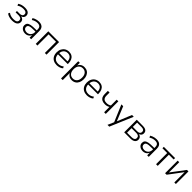

<svg xmlns="http://www.w3.org/2000/svg" viewBox="715 -2799 5281 5281"><g transform="rotate(45 3356.0 -158.5)"><path d="M250 8Q187 8 130 -9Q73 -26 40 -56L64 -104Q100 -74 148 -60Q196 -46 250 -46Q327 -46 361 -69Q395 -92 395 -136Q395 -179 366 -200.5Q337 -222 282 -222H165V-274H274Q321 -274 350 -295.5Q379 -317 379 -356Q379 -397 348.5 -420Q318 -443 254 -443Q202 -443 157 -430Q112 -417 72 -387L48 -437Q90 -468 143.5 -482.5Q197 -497 258 -497Q351 -497 396 -460.5Q441 -424 441 -360Q441 -317 412 -286Q383 -255 334 -247V-253Q373 -250 400.5 -234.5Q428 -219 443 -193Q458 -167 458 -134Q458 -70 406.5 -31Q355 8 250 8Z M760 8Q710 8 670.5 -11Q631 -30 607.5 -63Q584 -96 584 -137Q584 -193 613.5 -224.5Q643 -256 708.5 -268.5Q774 -281 881 -281H939V-233H884Q818 -233 773 -229Q728 -225 701.5 -214.5Q675 -204 663 -186.5Q651 -169 651 -142Q651 -97 683.5 -71Q716 -45 769 -45Q814 -45 849.5 -66Q885 -87 906 -122.5Q927 -158 927 -202V-317Q927 -382 896 -412Q865 -442 802 -442Q757 -442 715.5 -429.5Q674 -417 629 -388L605 -439Q632 -457 665 -470Q698 -483 733.5 -490Q769 -497 803 -497Q863 -497 905 -477.5Q947 -458 968.5 -417.5Q990 -377 990 -313V0H930V-114H935Q924 -79 899.5 -51Q875 -23 840 -7.5Q805 8 760 8Z M1170 0V-489H1589V0H1524V-435H1235V0Z M1990 8Q1913 8 1857 -22Q1801 -52 1770.5 -108.5Q1740 -165 1740 -244Q1740 -319 1769.5 -376Q1799 -433 1851.5 -465Q1904 -497 1974 -497Q2043 -497 2090 -467.5Q2137 -438 2161.5 -384Q2186 -330 2186 -255V-229H1787V-278H2148L2129 -262Q2129 -348 2089.5 -396.5Q2050 -445 1974 -445Q1922 -445 1883.5 -420.5Q1845 -396 1824.5 -352.5Q1804 -309 1804 -251V-244Q1804 -181 1826 -137Q1848 -93 1889.5 -70Q1931 -47 1989 -47Q2032 -47 2073.5 -60Q2115 -73 2153 -105L2178 -57Q2144 -25 2092.5 -8.5Q2041 8 1990 8Z M2334 180V-489H2396V-372H2391Q2410 -431 2458 -464Q2506 -497 2573 -497Q2640 -497 2689.5 -466Q2739 -435 2766 -378.5Q2793 -322 2793 -245Q2793 -168 2766 -111Q2739 -54 2689.5 -23Q2640 8 2573 8Q2507 8 2459.5 -25Q2412 -58 2393 -114H2399V180ZM2563 -47Q2639 -47 2683.5 -99.5Q2728 -152 2728 -245Q2728 -338 2683.5 -390Q2639 -442 2563 -442Q2487 -442 2442.5 -390Q2398 -338 2398 -245Q2398 -152 2442.5 -99.5Q2487 -47 2563 -47Z M3164 8Q3087 8 3031 -22Q2975 -52 2944.5 -108.5Q2914 -165 2914 -244Q2914 -319 2943.5 -376Q2973 -433 3025.5 -465Q3078 -497 3148 -497Q3217 -497 3264 -467.5Q3311 -438 3335.5 -384Q3360 -330 3360 -255V-229H2961V-278H3322L3303 -262Q3303 -348 3263.5 -396.5Q3224 -445 3148 -445Q3096 -445 3057.5 -420.5Q3019 -396 2998.5 -352.5Q2978 -309 2978 -251V-244Q2978 -181 3000 -137Q3022 -93 3063.5 -70Q3105 -47 3163 -47Q3206 -47 3247.5 -60Q3289 -73 3327 -105L3352 -57Q3318 -25 3266.5 -8.5Q3215 8 3164 8Z M3830 0V-209Q3801 -189 3766 -179Q3731 -169 3691 -169Q3620 -169 3575 -191.5Q3530 -214 3508.5 -258Q3487 -302 3487 -366V-489H3552V-370Q3552 -321 3566.5 -289Q3581 -257 3612.5 -241Q3644 -225 3696 -225Q3737 -225 3768.5 -234.5Q3800 -244 3830 -264V-489H3894V0Z M4140 180 4227 -19V18L4012 -489H4083L4261 -52H4246L4425 -489H4494L4210 180Z M4610 0V-489H4848Q4905 -489 4942 -474Q4979 -459 4997.5 -431Q5016 -403 5016 -360Q5016 -316 4987.5 -285.5Q4959 -255 4912 -247V-254Q4949 -251 4976 -235Q5003 -219 5017.5 -193Q5032 -167 5032 -134Q5032 -72 4986 -36Q4940 0 4856 0ZM4673 -49H4856Q4910 -49 4939.5 -71Q4969 -93 4969 -136Q4969 -180 4939.5 -202Q4910 -224 4856 -224H4673ZM4673 -273H4848Q4898 -273 4925.5 -295Q4953 -317 4953 -357Q4953 -398 4925.5 -419Q4898 -440 4848 -440H4673Z M5335 8Q5285 8 5245.5 -11Q5206 -30 5182.5 -63Q5159 -96 5159 -137Q5159 -193 5188.5 -224.5Q5218 -256 5283.5 -268.5Q5349 -281 5456 -281H5514V-233H5459Q5393 -233 5348 -229Q5303 -225 5276.5 -214.5Q5250 -204 5238 -186.5Q5226 -169 5226 -142Q5226 -97 5258.5 -71Q5291 -45 5344 -45Q5389 -45 5424.5 -66Q5460 -87 5481 -122.5Q5502 -158 5502 -202V-317Q5502 -382 5471 -412Q5440 -442 5377 -442Q5332 -442 5290.5 -429.5Q5249 -417 5204 -388L5180 -439Q5207 -457 5240 -470Q5273 -483 5308.5 -490Q5344 -497 5378 -497Q5438 -497 5480 -477.5Q5522 -458 5543.5 -417.5Q5565 -377 5565 -313V0H5505V-114H5510Q5499 -79 5474.5 -51Q5450 -23 5415 -7.5Q5380 8 5335 8Z M5850 0V-434H5664V-489H6101V-434H5915V0Z M6201 0V-489H6262V-70H6247L6562 -489H6621V0H6560V-420H6575L6260 0Z"/></g></svg>

Font: Nunito Sans 10pt Light
Style: Regular
Weight: 300
Designer: Vernon Adams
Foundry: Vernon Adams
Version: Version 3.101;gftools[0.9.27]